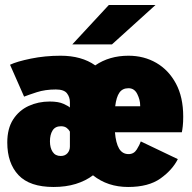

<svg xmlns="http://www.w3.org/2000/svg" viewBox="-20 -734 765 765"><path d="M193.5 11Q98.5 11 53.8 -36.2Q9 -83.5 9 -166.5Q9 -221.5 32.2 -257.8Q55.5 -294 94 -311.8Q132.5 -329.5 178 -329.5Q213 -329.5 233.2 -320.2Q253.5 -311 258.5 -305.5V-327Q258.5 -347 246.8 -362.2Q235 -377.5 202.5 -377.5Q160 -377.5 126.2 -366.5Q92.5 -355.5 76 -349L20 -476Q47 -489 103.2 -500.5Q159.5 -512 221.5 -512Q305 -512 359.5 -473.5Q415.5 -512 492 -512Q553.5 -512 602.8 -483.5Q652 -455 681 -401Q710 -347 710 -269.5Q710 -246.5 708.2 -231.2Q706.5 -216 704.5 -207H438Q441.5 -164 454.5 -142Q467.5 -120 492.5 -120Q513.5 -120 525 -138.5Q536.5 -157 541 -170.5L688.5 -100Q667 -57 619.5 -23Q572 11 490.5 11Q409 11 350.5 -35.5Q321.5 -13.5 282 -1.2Q242.5 11 193.5 11ZM439 -310.5H538.5V-314Q538.5 -336 527 -359.2Q515.5 -382.5 492 -382.5Q468 -382.5 455.8 -365Q443.5 -347.5 439 -310.5ZM222 -112.5Q239 -112.5 248.8 -123.5Q258.5 -134.5 258.5 -150.5V-209.5Q255 -217 246.2 -224Q237.5 -231 223 -231Q200 -231 189.5 -214.2Q179 -197.5 179 -171Q179 -145 189.8 -128.8Q200.5 -112.5 222 -112.5ZM426 -557H268L413.5 -714H599.5Z"/></svg>

Font: Trispace SemiCondensed ExtraBold
Style: Regular
Weight: 800
Width: 4
Designer: Tyler Finck
Foundry: Etcetera Type Company
Version: Version 1.210; ttfautohint (v1.8.3)